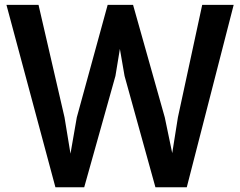

<svg xmlns="http://www.w3.org/2000/svg" viewBox="-20 -763 988 790"><path d="M208 7.5 6.5 -743H138.5L245.5 -280L278.5 -79H261L296 -280L423 -743H527.5L658 -280L700 -78.5H680L712 -280L812 -743H941.5L748.5 7.5H619.5L492.5 -450.5L453.5 -676L492 -675.5L455 -450.5L326.5 7.5Z"/></svg>

Font: Merriweather Sans Medium
Style: Regular
Weight: 500
Designer: Eben Sorkin
Foundry: Eben Sorkin
Version: Version 2.001